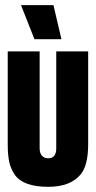

<svg xmlns="http://www.w3.org/2000/svg" viewBox="-20 -720 370 740"><path d="M166 0Q70.8 0 38.1 -44.9Q21.5 -68.4 15.6 -95.7Q9.8 -123 9.8 -165V-522H132.8V-148.9Q132.8 -129.9 141.6 -119.9Q150.4 -109.9 166 -109.9Q196.8 -109.9 196.8 -148.9V-522H319.8V-165Q319.8 -83 291 -47.9Q251.5 0 166 0ZM61 -700.2H186L216.8 -568.8H112.8Z"/></svg>

Font: Quaderni
Style: Regular
Weight: 400
Designer: Romain Laurent, Daphné Lejeune, Alexandre D’Hubert
Foundry: ESAD Valence
Version: Version 1.000;FEAKit 1.0